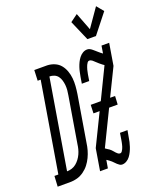

<svg xmlns="http://www.w3.org/2000/svg" viewBox="-235 -1085 998 1200"><g transform="rotate(-20 264.5 -485.0)"><path d="M430 -803 372 -937 421 -973 466 -856 551 -978 589 -932 487 -803ZM367 8Q358 8 350.5 3Q343 -2 337 -7.5Q331 -13 325 -19.5Q319 -26 313 -31.5Q307 -37 300 -42Q293 -47 286 -52L283 -53L274 0H222L246 -145L348 -354H307L309 -410H376L475 -614L465 -621Q456 -628 447.5 -635Q439 -642 431 -650Q431 -650 431 -650Q431 -650 431 -650Q423 -658 414 -665.5Q405 -673 394 -673Q387 -673 382 -666Q377 -659 374 -652.5Q371 -646 368.5 -638.5Q366 -631 364 -624Q362 -617 361 -610Q360 -603 358 -596L351 -553H302L309 -596Q312 -611 315 -626Q318 -641 323 -656Q328 -671 335 -685.5Q342 -700 352 -713Q362 -726 376 -734.5Q390 -743 406 -743Q415 -743 423 -739Q431 -735 437.5 -729.5Q444 -724 450.5 -718.5Q457 -713 463.5 -707Q470 -701 477 -695.5Q484 -690 491 -685L499 -735H550L526 -590L438 -410H471L468 -354H411L299 -124L312 -115Q318 -112 324 -107.5Q330 -103 335 -98Q340 -93 344.5 -87.5Q349 -82 354 -76.5Q359 -71 365 -66.5Q371 -62 379 -62Q386 -62 391 -69Q396 -76 399 -82.5Q402 -89 404.5 -96.5Q407 -104 408.5 -111Q410 -118 411.5 -125Q413 -132 414 -139L421 -183H471L463 -139Q461 -124 457.5 -109Q454 -94 449 -79Q444 -64 437 -49.5Q430 -35 420.5 -22Q411 -9 396.5 -0.5Q382 8 367 8ZM-60 0 -56 -70H-30L69 -665H49L52 -735H86H138Q164 -734 187 -724Q210 -714 225 -695.5Q240 -677 248.5 -653.5Q257 -630 259.5 -604.5Q262 -579 260 -553Q258 -527 254 -501L203 -195Q200 -172 193.5 -149Q187 -126 176.5 -104Q166 -82 151 -62.5Q136 -43 115 -28Q94 -13 71 -6.5Q48 0 25 0ZM28 -70Q44 -70 60 -75Q76 -80 89 -90.5Q102 -101 112.5 -115Q123 -129 130 -144.5Q137 -160 141 -175.5Q145 -191 147 -207L198 -513Q201 -529 202.5 -546Q204 -563 202.5 -579.5Q201 -596 196.5 -611.5Q192 -627 183 -639.5Q174 -652 159 -658.5Q144 -665 127 -665Z"/></g></svg>

Font: Iosevka Gothic
Style: Italic
Weight: 400
Italic angle: -9°
Monospace: yes
Designer: Belleve Invis
Foundry: Belleve Invis
Version: Version 15.5.1; ttfautohint (v1.8.4)